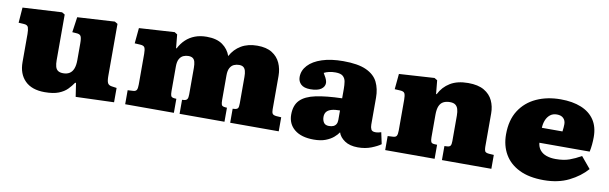

<svg xmlns="http://www.w3.org/2000/svg" viewBox="-41 -911 4103 1293"><g transform="rotate(10 2010.5 -264.5)"><path d="M281 14Q193 14 146.5 -32.5Q100 -79 100 -159V-352Q100 -380 94.5 -396.5Q89 -413 63 -414L28 -416L36 -521L304 -536L324 -524V-212Q324 -186 329 -168Q334 -150 347 -141.5Q360 -133 382 -133Q408 -133 425.5 -144Q443 -155 452 -178Q461 -201 461 -236V-351Q461 -387 454 -400Q447 -413 424 -414L395 -416L410 -521L665 -536L685 -524V-168Q685 -134 692 -120Q699 -106 719 -103L754 -98V0L493 9L479 -84H473Q457 -60 435 -37.5Q413 -15 376.5 -0.5Q340 14 281 14Z M830 0V-96L868 -98Q885 -99 891 -109.5Q897 -120 897 -146V-356Q897 -385 891 -398.5Q885 -412 859 -413L822 -415L832 -521L1074 -536L1093 -524L1102 -431H1106Q1124 -466 1150.5 -491Q1177 -516 1212.5 -529.5Q1248 -543 1293 -543Q1361 -543 1401 -514.5Q1441 -486 1457 -440Q1483 -489 1529 -516Q1575 -543 1639 -543Q1701 -543 1739.5 -519Q1778 -495 1796 -455Q1814 -415 1814 -367V-138Q1814 -118 1820 -109Q1826 -100 1847 -98L1880 -96V0H1548V-96L1562 -97Q1579 -99 1584 -107.5Q1589 -116 1589 -140V-321Q1589 -346 1584.5 -362Q1580 -378 1569.5 -386Q1559 -394 1540 -394Q1522 -394 1505.5 -387Q1489 -380 1478.5 -361.5Q1468 -343 1468 -310V-142Q1468 -119 1472 -109Q1476 -99 1495 -97L1509 -96V0H1202V-96L1216 -97Q1232 -99 1237.5 -108.5Q1243 -118 1243 -140V-321Q1243 -347 1238.5 -363Q1234 -379 1223 -386.5Q1212 -394 1193 -394Q1176 -394 1159.5 -387Q1143 -380 1132.5 -361.5Q1122 -343 1122 -310V-141Q1122 -119 1126 -109Q1130 -99 1148 -97L1163 -96V0Z M2121 14Q2036 14 1989.5 -24Q1943 -62 1943 -126Q1943 -190 1977.5 -225Q2012 -260 2083 -275Q2154 -290 2262 -293V-358Q2262 -384 2258.5 -406.5Q2255 -429 2239.5 -443Q2224 -457 2188 -457Q2165 -457 2145 -452.5Q2125 -448 2110 -440Q2120 -424 2126 -412Q2132 -400 2134.5 -391Q2137 -382 2137 -375Q2137 -350 2113 -333Q2089 -316 2039 -316Q1996 -316 1975.5 -335.5Q1955 -355 1955 -385Q1955 -430 1988 -465.5Q2021 -501 2082 -521Q2143 -541 2227 -541Q2328 -541 2384.5 -515Q2441 -489 2463.5 -443Q2486 -397 2486 -337V-153Q2486 -134 2492.5 -120.5Q2499 -107 2522 -107Q2533 -107 2542 -109Q2551 -111 2561 -114L2578 -35Q2555 -18 2514 -2Q2473 14 2423 14Q2367 14 2332.5 -9.5Q2298 -33 2288 -65Q2277 -48 2255.5 -29.5Q2234 -11 2201 1.5Q2168 14 2121 14ZM2206 -94Q2224 -94 2236.5 -99.5Q2249 -105 2255.5 -116.5Q2262 -128 2262 -145V-210Q2227 -210 2204.5 -203.5Q2182 -197 2171 -183.5Q2160 -170 2160 -148Q2160 -126 2170.5 -110Q2181 -94 2206 -94Z M2608 0V-96L2646 -98Q2663 -99 2669 -109.5Q2675 -120 2675 -146V-356Q2675 -385 2669 -398.5Q2663 -412 2637 -413L2600 -415L2610 -521L2851 -536L2871 -524L2880 -431H2884Q2910 -483 2958.5 -512.5Q3007 -542 3081 -542Q3149 -542 3190 -518Q3231 -494 3249.5 -454.5Q3268 -415 3268 -367V-138Q3268 -121 3272.5 -110Q3277 -99 3301 -97L3334 -95V0H2996V-96L3015 -97Q3031 -98 3037 -106.5Q3043 -115 3043 -138V-312Q3043 -339 3037.5 -357Q3032 -375 3019 -384.5Q3006 -394 2982 -394Q2956 -394 2937.5 -384.5Q2919 -375 2909.5 -353Q2900 -331 2900 -293V-139Q2900 -118 2904.5 -108Q2909 -98 2926 -97L2946 -96V0Z M3693 14Q3593 14 3526 -19Q3459 -52 3425 -110.5Q3391 -169 3391 -246Q3391 -344 3433 -409.5Q3475 -475 3548 -508.5Q3621 -542 3714 -542Q3795 -542 3854 -518Q3913 -494 3944.5 -447Q3976 -400 3976 -330Q3976 -305 3973.5 -278.5Q3971 -252 3966 -229H3622Q3625 -199 3641.5 -179Q3658 -159 3685.5 -149.5Q3713 -140 3748 -140Q3803 -140 3842 -154Q3881 -168 3921 -191L3986 -113Q3939 -59 3865.5 -22.5Q3792 14 3693 14ZM3621 -331H3762Q3764 -347 3765 -359Q3766 -371 3766 -381Q3766 -406 3750.5 -421.5Q3735 -437 3706 -437Q3678 -437 3659.5 -422Q3641 -407 3631.5 -383Q3622 -359 3621 -331Z"/></g></svg>

Font: Literata Variable Black
Style: Regular
Weight: 900
Designer: Latin by Veronika Burian and Jose Scaglione. Greek by Irene Vlachou. Cyrillic by Vera Evstafieva.
Foundry: TypeTogether
Version: Version 3.021